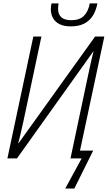

<svg xmlns="http://www.w3.org/2000/svg" viewBox="-20 -928 631 1125"><path d="M362.3 176.8 458.5 0H393.1L494.1 -477.1Q500.5 -506.8 505.9 -532Q511.2 -557.1 516.6 -580.1Q522 -603 527.8 -625.5H525.9L79.6 0H23.4L175.3 -713.9H222.7L118.2 -221.7Q112.8 -197.8 107.9 -175.8Q103 -153.8 97.9 -132.3Q92.8 -110.8 86.9 -88.9H88.9L537.1 -713.9H591.3L448.7 -45.4H525.9L415.5 176.8ZM395 -773.4Q357.4 -773.4 331.3 -785.4Q305.2 -797.4 291.5 -820.3Q277.8 -843.3 277.8 -875Q277.8 -882.8 279.1 -892.1Q280.3 -901.4 281.7 -908.2H323.2Q322.3 -900.9 321.3 -892.8Q320.3 -884.8 320.3 -877Q320.3 -843.8 339.4 -826.7Q358.4 -809.6 397.5 -809.6Q446.3 -809.6 471.9 -835.4Q497.6 -861.3 505.9 -908.2H550.8Q542.5 -864.3 522.7 -834.2Q502.9 -804.2 471.4 -788.8Q439.9 -773.4 395 -773.4Z"/></svg>

Font: Open Sans SemiCondensed Light
Style: Italic
Weight: 300
Width: 4
Italic angle: -12°
Designer: Monotype Design Team
Foundry: Monotype Imaging Inc.
Version: Version 3.000